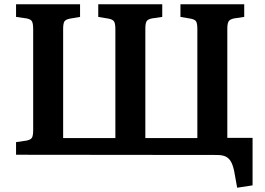

<svg xmlns="http://www.w3.org/2000/svg" viewBox="-20 -723 1239 897"><path d="M1088 154 1075 82Q1070 54 1061 36Q1052 18 1036.5 9.5Q1021 1 993 1L55 0V-59L103 -66Q124 -70 129.5 -80Q135 -90 135 -115V-586Q135 -611 130 -622Q125 -633 104 -637L55 -644V-703H354V-644L307 -636Q286 -632 280.5 -622Q275 -612 275 -588V-78H519V-587Q519 -611 513.5 -621.5Q508 -632 487 -636L439 -644V-703H738V-644L690 -637Q670 -633 664.5 -623Q659 -613 659 -588V-78H902V-587Q902 -611 897 -621.5Q892 -632 870 -636L823 -644V-703H1121V-644L1074 -637Q1054 -633 1048 -623Q1042 -613 1042 -588V-79H1160V143Z"/></svg>

Font: Literata 18pt SemiBold
Style: Regular
Weight: 600
Designer: Latin by Veronika Burian and Jose Scaglione. Greek by Irene Vlachou. Cyrillic by Vera Evstafieva.
Foundry: TypeTogether
Version: Version 3.103;gftools[0.9.29]